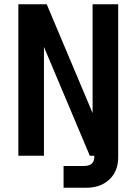

<svg xmlns="http://www.w3.org/2000/svg" viewBox="-20 -730 640 900"><path d="M66 0V-710H199L414 -200V-710H534V7Q534 72 493 111Q452 150 384 150H278V48H374Q422 48 422 5V0H401L186 -510V0Z"/></svg>

Font: Geist Mono SemiBold
Style: Regular
Weight: 600
Monospace: yes
Designer: Basement.studio, Andrés Briganti, Mateo Zaragoza
Foundry: Basement.studio, Vercel, Andrés Briganti, Guido Ferreyra, Mateo Zaragoza
Version: Version 1.500; ttfautohint (v1.8.4.7-5d5b)